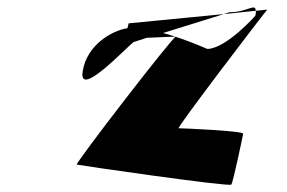

<svg xmlns="http://www.w3.org/2000/svg" viewBox="-20 -815 774 518"><path d="M203 -622C191 -544 334 -702 342 -702L376 -713C411 -715 450 -716 454 -716C443 -712 186 -379 187 -371C187 -370 600 -310 604 -317C609 -323 636 -453 636 -454C639 -462 470 -469 462 -469C455 -469 695 -783 701 -789L670 -786C671 -783 670 -778 669 -773C669 -772 589 -683 539 -683C539 -683 482 -709 420 -726L584 -777L327 -752L324 -739C284 -733 214 -695 203 -622ZM584 -777 670 -786C669 -808 648 -782 599 -782Z"/></svg>

Font: Ampere
Style: Ita
Weight: 400
Version: Version 1